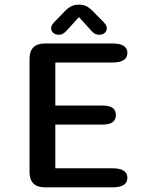

<svg xmlns="http://www.w3.org/2000/svg" viewBox="-20 -806 659 826"><path d="M528 -578.5Q528 -537 463.5 -537H218V-352H419Q451.5 -352 465 -341.5Q478.5 -331 478.5 -311Q478.5 -291.5 465 -280.8Q451.5 -270 419 -270H218V-82H463.5Q528 -82 528 -41Q528 0 463.5 0H174Q107 0 107 -67V-552.5Q107 -619 174 -619H463.5Q528 -619 528 -578.5ZM427.5 -709Q439.5 -696 439.5 -684.5Q439.5 -672 430.2 -664.2Q421 -656.5 406.5 -656.5Q393.5 -656.5 384.5 -663.2Q375.5 -670 366.5 -681L319.5 -732.5L272.5 -680.5Q263 -669.5 254.2 -663Q245.5 -656.5 232.5 -656.5Q218 -656.5 209 -664.5Q200 -672.5 200 -685Q200 -690 202.8 -696.2Q205.5 -702.5 211.5 -709L249 -747.5Q266.5 -767 281.8 -776.5Q297 -786 319 -786Q341.5 -786 356.8 -776.5Q372 -767 389.5 -747.5Z"/></svg>

Font: Sono Monospace Medium
Style: Regular
Weight: 500
Designer: Tyler Finck
Foundry: Tyler Finck
Version: Version 2.112